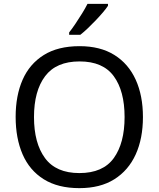

<svg xmlns="http://www.w3.org/2000/svg" viewBox="-20 -964 821 994"><path d="M720 -358Q720 -247 682.5 -164.5Q645 -82 572 -36Q499 10 391 10Q280 10 206.5 -36Q133 -82 97 -165Q61 -248 61 -359Q61 -469 97 -551Q133 -633 206.5 -679Q280 -725 392 -725Q499 -725 572 -679.5Q645 -634 682.5 -551.5Q720 -469 720 -358ZM156 -358Q156 -223 213 -145.5Q270 -68 391 -68Q513 -68 569 -145.5Q625 -223 625 -358Q625 -493 569 -569.5Q513 -646 392 -646Q271 -646 213.5 -569.5Q156 -493 156 -358ZM539 -934Q530 -920 513 -900Q496 -880 475.5 -858.5Q455 -837 434.5 -817.5Q414 -798 396 -784H338V-796Q353 -815 370.5 -841Q388 -867 405 -894.5Q422 -922 433 -944H539Z"/></svg>

Font: Noto Sans Hanifi Rohingya
Style: Regular
Weight: 400
Designer: Monotype Design Team and DaltonMaag
Foundry: Google LLC
Version: Version 2.101